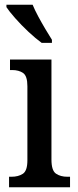

<svg xmlns="http://www.w3.org/2000/svg" viewBox="-20 -786 326 806"><path d="M18 0V-44H28Q57 -44 76 -56.5Q95 -69 95 -113V-424Q95 -467 77 -479.5Q59 -492 31 -492H22V-536H196V-116Q196 -70 215 -57Q234 -44 263 -44H274V0ZM155 -606Q130 -624 99.5 -652.5Q69 -681 43.5 -710Q18 -739 7 -756V-766H117Q126 -744 140.5 -717Q155 -690 170.5 -664Q186 -638 198 -619V-606Z"/></svg>

Font: Noto Serif Tamil Condensed Medium
Style: Regular
Weight: 500
Width: 3
Designer: Indian Type Foundry, Tom Grace, and the Monotype Design Team
Foundry: Monotype Imaging Inc.
Version: Version 2.004; ttfautohint (v1.8.4.7-5d5b)